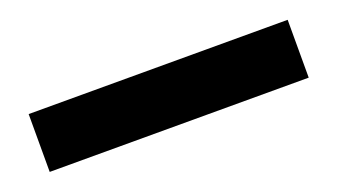

<svg xmlns="http://www.w3.org/2000/svg" viewBox="-28 -81 573 326"><g transform="rotate(-20 258.5 82.0)"><path d="M24.5 134V29.5H492.5V134Z"/></g></svg>

Font: Anek Gujarati SemiExpanded SemiBold
Style: Regular
Weight: 600
Width: 6
Designer: Mrunmayee Ghaisas (Gujarati), Yesha Goshar (Latin)
Foundry: Ek Type
Version: Version 1.003